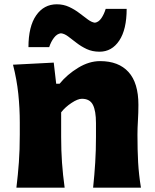

<svg xmlns="http://www.w3.org/2000/svg" viewBox="-20 -866 714 886"><path d="M55.7 0Q63 -60.1 67.1 -116.9Q71.3 -173.8 71.3 -244.6V-300.8Q71.3 -366.2 64.5 -432.4Q57.6 -498.5 40 -567.4L228 -577.1L239.3 -479.5H254.9Q290 -522.5 340.6 -553.2Q391.1 -584 441.9 -584Q527.3 -584 573 -533.7Q618.7 -483.4 618.7 -382.3Q618.7 -345.2 616.5 -310.1Q614.3 -274.9 614.3 -244.6Q614.3 -173.8 617.4 -116.9Q620.6 -60.1 630.4 0H409.7Q416 -60.1 419.4 -115.7Q422.9 -171.4 422.9 -233.9V-297.9Q422.9 -354.5 408.7 -382.3Q394.5 -410.2 357.9 -410.2Q338.9 -410.2 310.1 -391.1Q281.2 -372.1 262.2 -347.7V-233.9Q262.2 -171.4 266.1 -115.7Q270 -60.1 278.3 0ZM439.5 -627.4Q406.2 -627.4 380.1 -639.6Q354 -651.9 332.8 -668.5Q311.5 -685.1 294.2 -698Q276.9 -710.9 261.2 -712.4Q243.2 -710.4 229 -691.7Q214.8 -672.9 207 -648.4H111.3Q111.3 -744.1 147 -795.2Q182.6 -846.2 242.2 -846.2Q272.9 -846.2 299.1 -834Q325.2 -821.8 346.7 -805.2Q368.2 -788.6 386 -775.6Q403.8 -762.7 418 -761.2Q435.1 -763.7 447.5 -781.7Q460 -799.8 467.8 -825.2H564.5Q564.5 -730 530.3 -678.7Q496.1 -627.4 439.5 -627.4Z"/></svg>

Font: Pinar-DS2-FD ExtraBold
Style: Regular
Weight: 800
Designer: Amin Abedi
Version: Version 3.000